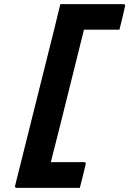

<svg xmlns="http://www.w3.org/2000/svg" viewBox="-20 -771 640 926"><path d="M365 135H61Q50 135 53 124L245 -644Q251 -671 258 -698Q265 -725 271 -751H575Q586 -751 583 -740Q576 -709 570 -684Q564 -659 556 -628H385Q345 -469 305.5 -308.5Q266 -148 225 11H385Q396 11 393 22Q386 52 379.5 78.5Q373 105 365 135Z"/></svg>

Font: Recursive Mn Lnr St
Style: Bold Italic
Weight: 700
Italic angle: -15°
Monospace: yes
Version: Version 1.079;hotconv 1.0.112;makeotfexe 2.5.65598; ttfautoh